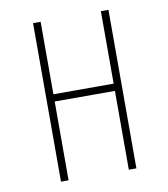

<svg xmlns="http://www.w3.org/2000/svg" viewBox="-80 -767 729 835"><g transform="rotate(-10 285.0 -350.0)"><path d="M421.5 -700H455V0H421.5V-348H155.5V0H122V-700H155.5V-380H421.5Z"/></g></svg>

Font: League Mono Narrow Thin
Style: Regular
Weight: 100
Width: 3
Designer: Tyler Finck
Foundry: The League of Moveable Type / Tyler Finck
Version: Version 2.210